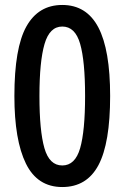

<svg xmlns="http://www.w3.org/2000/svg" viewBox="-20 -744 503 774"><path d="M231 10Q131 10 84.5 -84.5Q38 -179 38 -357Q38 -551 86.5 -637.5Q135 -724 231 -724Q329 -724 376.5 -633.5Q424 -543 424 -357Q424 -167 377 -78.5Q330 10 231 10ZM231 -77Q283 -77 303 -146.5Q323 -216 323 -357Q323 -498 303 -567.5Q283 -637 231 -637Q180 -637 159.5 -566.5Q139 -496 139 -357Q139 -217 159 -147Q179 -77 231 -77Z"/></svg>

Font: Noto Sans Devanagari UI Condensed Medium
Style: Regular
Weight: 500
Width: 3
Designer: Jelle Bosma - Monotype Design Team
Foundry: Monotype Imaging Inc.
Version: Version 2.003